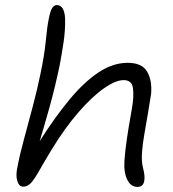

<svg xmlns="http://www.w3.org/2000/svg" viewBox="-20 -728 682 755"><path d="M521 7Q498 7 484.5 -14Q471 -35 469 -69Q468 -94 473 -136.5Q478 -179 485.5 -224.5Q493 -270 499 -303Q507 -348 503 -380.5Q499 -413 466 -413Q435 -413 388.5 -380.5Q342 -348 288.5 -286.5Q235 -225 182 -138Q153 -90 135 -58Q117 -26 103 -10Q89 6 71 6Q55 6 48 -16.5Q41 -39 49 -73Q57 -117 74 -179.5Q91 -242 109 -310Q127 -378 139 -437Q155 -513 160 -567Q165 -621 172 -655Q178 -686 185.5 -697Q193 -708 203 -708Q234 -708 236 -653Q237 -609 230 -562Q223 -515 215 -473Q197 -386 174.5 -305.5Q152 -225 136 -173Q195 -266 252.5 -335.5Q310 -405 367 -443Q424 -481 482 -481Q539 -481 559 -445.5Q579 -410 574 -358Q569 -325 562 -283.5Q555 -242 548 -202.5Q541 -163 539 -135Q535 -95 543 -65Q551 -35 547 -15Q542 7 521 7Z"/></svg>

Font: Shantell Sans Normal
Style: Italic
Weight: 300
Italic angle: -11.31°
Designer: Stephen Nixon, Anya Danilova, Shantell Martin
Foundry: Arrow Type
Version: Version 1.008;[a672d596b]